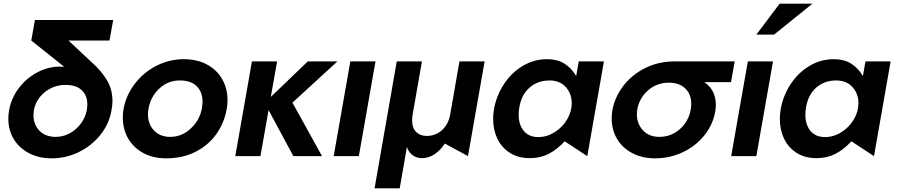

<svg xmlns="http://www.w3.org/2000/svg" viewBox="-20 -844 4852 1038"><path d="M452 -280Q452 -265 449 -247Q442 -210 418 -177Q394 -144 358 -124Q322 -104 281 -104Q225 -104 193 -137.5Q161 -171 161 -222Q161 -266 184 -303Q207 -340 246.5 -362.5Q286 -385 333 -385Q392 -385 422 -356.5Q452 -328 452 -280ZM572 -625 592 -736H169L149 -625L327 -483Q319 -484 304 -484Q241 -484 182 -453Q123 -422 82 -368Q41 -314 29 -247Q25 -226 25 -202Q25 -141 54 -92.5Q83 -44 136.5 -16Q190 12 259 12Q338 12 407.5 -22.5Q477 -57 524 -116.5Q571 -176 583 -249Q588 -277 588 -298Q588 -360 558.5 -410Q529 -460 476 -507L350 -625Z M1206 -257Q1210 -278 1210 -303Q1210 -366 1181 -416.5Q1152 -467 1098.5 -495.5Q1045 -524 974 -524Q895 -524 825 -488Q755 -452 708 -390Q661 -328 648 -255Q644 -234 644 -208Q644 -145 673 -95Q702 -45 755 -16.5Q808 12 878 12Q967 12 1036.5 -23Q1106 -58 1149.5 -119Q1193 -180 1206 -257ZM1075 -293Q1075 -282 1071 -256Q1059 -193 1010.5 -148.5Q962 -104 900 -104Q846 -104 813 -138Q780 -172 780 -226Q780 -241 783 -257Q794 -321 841 -365Q888 -409 952 -409Q1013 -409 1044 -377.5Q1075 -346 1075 -293Z M1478 -512H1342L1252 0H1388L1432 -249L1566 0H1721L1561 -289L1804 -512H1644L1444 -320Z M2010 -512H1874L1784 0H1920Z M2005 174 2125 -512H2261L2211 -226Q2208 -208 2208 -194Q2208 -152 2230 -130.5Q2252 -109 2287 -109Q2333 -109 2368.5 -139.5Q2404 -170 2414 -226L2464 -512H2600L2510 0L2385 -68Q2360 -30 2328 -9.5Q2296 11 2262 11Q2232 11 2210 -5.5Q2188 -22 2180 -50L2141 174Z M2951 -409Q3006 -409 3038.5 -373.5Q3071 -338 3071 -286Q3071 -241 3046 -198.5Q3021 -156 2979 -129.5Q2937 -103 2890 -103Q2839 -103 2811.5 -136.5Q2784 -170 2784 -224Q2784 -246 2788 -265Q2799 -332 2843 -370.5Q2887 -409 2951 -409ZM3245 -512H3109L3095 -433Q3068 -478 3030 -501Q2992 -524 2938 -524Q2866 -524 2805 -487Q2744 -450 2704 -388.5Q2664 -327 2651 -256Q2646 -226 2646 -202Q2646 -142 2669 -94Q2692 -46 2737 -17.5Q2782 11 2844 11Q2901 11 2946 -12Q2991 -35 3033 -80L3155 0Z M3850 -277Q3850 -260 3847 -242Q3834 -169 3787 -111Q3740 -53 3670 -20.5Q3600 12 3522 12Q3452 12 3398.5 -16Q3345 -44 3316 -93Q3287 -142 3287 -203Q3287 -228 3291 -249Q3304 -320 3350 -380Q3396 -440 3468 -476Q3540 -512 3626 -512H3952L3932 -400H3788Q3850 -357 3850 -277ZM3714 -250Q3717 -268 3717 -284Q3717 -335 3684.5 -366Q3652 -397 3596 -397Q3531 -397 3483.5 -355.5Q3436 -314 3425 -251Q3423 -235 3423 -226Q3423 -175 3456 -139.5Q3489 -104 3544 -104Q3608 -104 3655 -145.5Q3702 -187 3714 -250Z M4159 -512H4023L3933 0H4069ZM4069 -657H4165L4372 -824H4195Z M4501 -409Q4556 -409 4588.5 -373.5Q4621 -338 4621 -286Q4621 -241 4596 -198.5Q4571 -156 4529 -129.5Q4487 -103 4440 -103Q4389 -103 4361.5 -136.5Q4334 -170 4334 -224Q4334 -246 4338 -265Q4349 -332 4393 -370.5Q4437 -409 4501 -409ZM4795 -512H4659L4645 -433Q4618 -478 4580 -501Q4542 -524 4488 -524Q4416 -524 4355 -487Q4294 -450 4254 -388.5Q4214 -327 4201 -256Q4196 -226 4196 -202Q4196 -142 4219 -94Q4242 -46 4287 -17.5Q4332 11 4394 11Q4451 11 4496 -12Q4541 -35 4583 -80L4705 0Z"/></svg>

Font: Geom SemiBold
Style: Bold Italic
Weight: 600
Italic angle: -10°
Version: Version 1.102